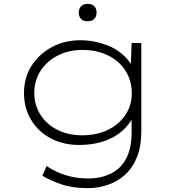

<svg xmlns="http://www.w3.org/2000/svg" viewBox="-20 -742 927 992"><path d="M434 230Q354 230 296 210Q238 190 199 166L221 116Q244 132 275.5 146.5Q307 161 347 170.5Q387 180 437 180Q501 180 552.5 155Q604 130 632 77Q660 24 660 -60V-142L676 -153Q653 -102 612 -66Q571 -30 514.5 -11.5Q458 7 389 7Q306 7 241.5 -27.5Q177 -62 140.5 -123Q104 -184 104 -262Q104 -341 143 -402Q182 -463 247.5 -498.5Q313 -534 396 -534Q433 -534 468 -527Q503 -520 535.5 -507.5Q568 -495 596 -474.5Q624 -454 645 -427.5Q666 -401 677 -367L655 -379L660 -520H710V-64Q710 14 687.5 70Q665 126 626 161Q587 196 537 213Q487 230 434 230ZM405 -43Q481 -43 538.5 -71.5Q596 -100 628.5 -149Q661 -198 661 -261Q660 -327 628 -377Q596 -427 538.5 -455.5Q481 -484 406 -484Q335 -484 279 -455.5Q223 -427 190.5 -377.5Q158 -328 157 -263Q157 -200 188.5 -150Q220 -100 276 -71.5Q332 -43 405 -43ZM433 -632Q411 -632 399 -644Q387 -656 387 -677Q387 -697 399 -709.5Q411 -722 433 -722Q455 -722 467 -710Q479 -698 479 -677Q479 -657 467 -644.5Q455 -632 433 -632Z"/></svg>

Font: Lexend Tera ExtraLight
Style: Regular
Weight: 250
Designer: Bonnie Shaver-Troup, Thomas Jockin
Foundry: Lexend
Version: Version 1.007